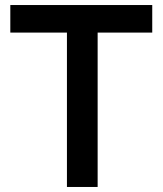

<svg xmlns="http://www.w3.org/2000/svg" viewBox="-20 -743 646 763"><path d="M21 -613.5V-723H585V-613.5H368V0H246V-613.5Z"/></svg>

Font: Public Sans SemiBold
Style: Regular
Weight: 600
Designer: The Public Sans Project Authors: Dan O. Williams and USWDS (Libre Franklin designed by Pablo Impallari and Rodrigo Fuenz
Version: Version 1.007